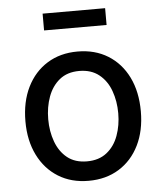

<svg xmlns="http://www.w3.org/2000/svg" viewBox="-53 -776 708 835"><g transform="rotate(-5 301.0 -359.0)"><path d="M300.8 11.7Q225.1 11.7 168.5 -23.4Q111.8 -58.6 80.3 -122.1Q48.8 -185.5 48.8 -269.5Q48.8 -355 80.3 -418.7Q111.8 -482.4 168.5 -517.6Q225.1 -552.7 300.8 -552.7Q376.5 -552.7 433.3 -517.6Q490.2 -482.4 521.5 -418.7Q552.7 -355 552.7 -269.5Q552.7 -185.5 521.5 -122.1Q490.2 -58.6 433.3 -23.4Q376.5 11.7 300.8 11.7ZM300.8 -73.2Q353 -73.2 387.2 -100.3Q421.4 -127.4 437.7 -172.4Q454.1 -217.3 454.1 -270Q454.1 -322.8 437.7 -367.9Q421.4 -413.1 387.2 -440.4Q353 -467.8 300.8 -467.8Q248.5 -467.8 214.8 -440.4Q181.2 -413.1 164.8 -368.2Q148.4 -323.2 148.4 -270Q148.4 -217.3 164.8 -172.4Q181.2 -127.4 214.8 -100.3Q248.5 -73.2 300.8 -73.2ZM437 -730V-656.7H164.1V-730Z"/></g></svg>

Font: Inter Cardless
Style: Regular
Weight: 400
Designer: Rasmus Andersson
Foundry: rsms
Version: Version 4.001;git-9221beed3